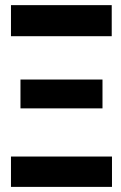

<svg xmlns="http://www.w3.org/2000/svg" viewBox="-20 -731 475 751"><path d="M22.9 0H418V-118.7H22.9ZM60.1 -307.1H380.9V-419.9H60.1ZM22.9 -589.4H417V-710.9H22.9Z"/></svg>

Font: Roboto Flex Super Cond Bold
Style: Regular
Weight: 700
Width: 3
Designer: Berlow after Robertson
Foundry: Google
Version: Version 3.000